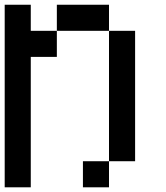

<svg xmlns="http://www.w3.org/2000/svg" viewBox="-20 -798 707 818"><path d="M111.1 -555.6V0H0V-777.8H111.1V-666.7H222.2V-555.6ZM555.6 -111.1H444.4V-666.7H555.6ZM444.4 -666.7H222.2V-777.8H444.4ZM444.4 0H333.3V-111.1H444.4Z"/></svg>

Font: Pixeloid Sans
Style: Regular
Weight: 400
Designer: GGBotNet
Foundry: GGBotNet
Version: 0.5